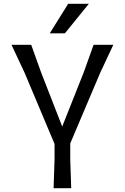

<svg xmlns="http://www.w3.org/2000/svg" viewBox="-20 -984 652 1003"><path d="M347 -235V-151L352 -1H260L265 -151V-232L108 -605L40 -750H143L195 -605L305 -323L417 -605L469 -750H572L504 -605ZM444 -964 319 -810H240L336 -964Z"/></svg>

Font: Farro Light
Style: Regular
Weight: 300
Designer: Aceler Chua
Foundry: Grayscale Limited
Version: Version 1.101